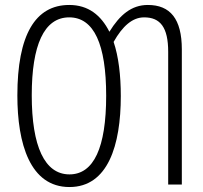

<svg xmlns="http://www.w3.org/2000/svg" viewBox="-20 -744 820 774"><path d="M467 -357C467 -440 458 -516 438 -575C474 -639 514 -674 561 -674C626 -674 658 -634 658 -535V0H713V-545C713 -668 666 -724 576 -724C510 -724 463 -684 421 -616C387 -683 336 -724 259 -724C122 -724 50 -603 50 -359C50 -165 101 10 260 10C415 10 467 -158 467 -357ZM108 -360C108 -561 157 -674 259 -674C359 -674 408 -565 408 -358C408 -149 358 -41 260 -41C160 -41 108 -154 108 -360Z"/></svg>

Font: Noto Sans Display Condensed Light
Style: Regular
Weight: 300
Width: 3
Designer: Monotype Design Team
Foundry: Monotype Imaging Inc.
Version: Version 1.900